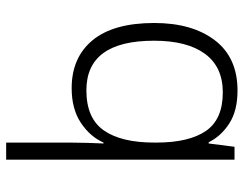

<svg xmlns="http://www.w3.org/2000/svg" viewBox="-106 -694 810 639"><g transform="rotate(-90 299.5 -375.0)"><path d="M144 -550Q144 -521 143 -488.5Q142 -456 141 -436H144Q164 -481 210 -511.5Q256 -542 325 -542Q427 -542 484.5 -472.5Q542 -403 542 -267Q542 -141 484.5 -65.5Q427 10 317 10Q250 10 207.5 -17.5Q165 -45 145 -86H141L130 0H87V-760H144ZM318 -493Q225 -493 184.5 -435Q144 -377 144 -267V-260Q144 -152 182.5 -95.5Q221 -39 311 -39Q396 -39 439.5 -98.5Q483 -158 483 -268Q483 -493 318 -493Z"/></g></svg>

Font: Noto Sans Thai Looped Light
Style: Regular
Weight: 300
Designer: Sasikarn Vongin, Ben Mitchell
Foundry: The Fontpad Ltd
Version: Version 1.001; ttfautohint (v1.8.4.7-5d5b)